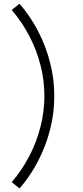

<svg xmlns="http://www.w3.org/2000/svg" viewBox="-20 -856 457 1051"><path d="M87 175.5 44 141Q101 75 141 -2.5Q181 -80 202 -163.5Q223 -247 223 -330Q223 -414.5 202.2 -497Q181.5 -579.5 141.8 -656.5Q102 -733.5 44 -801.5L87 -835.5Q145.5 -768.5 188.2 -686.2Q231 -604 254.2 -513.2Q277.5 -422.5 277 -330Q277.5 -237.5 254.2 -146.8Q231 -56 188.2 26.2Q145.5 108.5 87 175.5Z"/></svg>

Font: Manrope ExtraLight Light
Style: Regular
Weight: 300
Version: Version 4.504